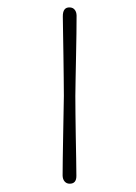

<svg xmlns="http://www.w3.org/2000/svg" viewBox="-160 -795 698 982"><g transform="rotate(-20 189.0 -303.5)"><path d="M223.5 -292Q210.5 -256 192.5 -205Q174.5 -154 155.2 -98Q136 -42 118.5 8.8Q101 59.5 88.5 94.5Q75 132 42.5 120Q27.5 114.5 22.2 100.2Q17 86 23 68.5Q35 35.5 53.8 -13.8Q72.5 -63 93.8 -118.2Q115 -173.5 134.8 -224.8Q154.5 -276 168.5 -312.5Q181.5 -348.5 199.5 -400Q217.5 -451.5 237 -507.2Q256.5 -563 273.5 -612.8Q290.5 -662.5 302 -695Q318 -741 351.5 -727Q366.5 -721 371.2 -707.2Q376 -693.5 370 -676Q357 -639.5 337.5 -588.8Q318 -538 296.8 -482.8Q275.5 -427.5 256 -377.2Q236.5 -327 223.5 -292Z"/></g></svg>

Font: Fraunces 144pt S050 Black
Style: Regular
Weight: 900
Version: Version 1.000; ttfautohint (v1.8.3)